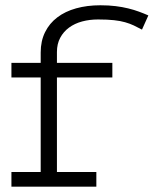

<svg xmlns="http://www.w3.org/2000/svg" viewBox="-20 -701 577 721"><path d="M22.9 -464.8H132.8V-503.9Q132.8 -546.9 149.2 -580.1Q165.5 -613.3 195.1 -635.7Q224.6 -658.2 265.9 -669.7Q307.1 -681.2 356.9 -681.2Q388.2 -681.2 414.1 -678Q439.9 -674.8 461.7 -669.4Q483.4 -664.1 502 -657.2Q520.5 -650.4 537.1 -643.1L513.2 -589.8Q496.6 -598.6 482.2 -605.5Q467.8 -612.3 450 -617.4Q432.1 -622.6 408 -625.2Q383.8 -627.9 348.1 -627.9Q316.4 -627.9 288.3 -620.4Q260.3 -612.8 239.3 -597.4Q218.3 -582 206.1 -559.1Q193.8 -536.1 193.8 -505.9V-464.8H401.9V-410.2H193.8V-55.2H341.8V0H22.9V-55.2H132.8V-410.2H22.9Z"/></svg>

Font: Stint Ultra Expanded
Style: Regular
Weight: 400
Width: 7
Designer: Astigmatic (AOETI)
Foundry: Astigmatic (AOETI)
Version: Version 1.000